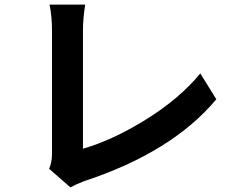

<svg xmlns="http://www.w3.org/2000/svg" viewBox="-20 -780 1040 842"><path d="M289.1 42 195.3 -40Q208 -67.4 208 -105.5V-647.5Q208 -708 197.3 -759.8H353.5Q343.8 -696.3 343.8 -647.5V-127.9Q473.6 -165 620.1 -255.9Q766.6 -346.7 858.4 -458L928.7 -344.7Q734.4 -112.3 348.6 14.6Q314.5 27.3 289.1 42Z"/></svg>

Font: Gen Shin Gothic Bold
Style: Bold
Weight: 700
Designer: [Source Han Sans]
Ryoko NISHIZUKA  (kana & ideographs); Paul D. Hunt (Latin, Greek & Cyrillic); Wenlong ZHANG  (bopomofo
Version: Version 1.002.20150607